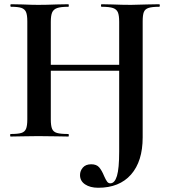

<svg xmlns="http://www.w3.org/2000/svg" viewBox="-20 -645 813 907"><path d="M358 182Q358 162 371.5 146.5Q385 131 411 131Q436 131 448.5 145.5Q461 160 472 187Q480 205 486 213Q492 221 501 221Q522 221 532.5 186Q543 151 543 71V-542Q543 -572 537 -586.5Q531 -601 514 -607Q497 -613 460 -613Q457 -613 457 -619Q457 -625 460 -625L509 -624Q559 -622 599 -622Q626 -622 676 -624L732 -625Q735 -625 735 -619Q735 -613 732 -613Q698 -613 681.5 -607.5Q665 -602 659.5 -588Q654 -574 654 -544V4Q654 117 599 179.5Q544 242 444 242Q406 242 382 226Q358 210 358 182ZM30 -12Q65 -12 81 -17Q97 -22 103 -36.5Q109 -51 109 -81V-544Q109 -574 103 -588Q97 -602 81.5 -607.5Q66 -613 32 -613Q29 -613 29 -619Q29 -625 32 -625L86 -624Q132 -622 160 -622Q198 -622 248 -624L303 -625Q305 -625 305 -619Q305 -613 303 -613Q267 -613 250 -607Q233 -601 226.5 -586.5Q220 -572 220 -542V-81Q220 -51 226 -36.5Q232 -22 249 -17Q266 -12 303 -12Q305 -12 305 -6Q305 0 303 0Q268 0 247 -1L160 -2L85 -1Q65 0 30 0Q28 0 28 -6Q28 -12 30 -12ZM161 -339H594V-311H161Z"/></svg>

Font: Cormorant Unicase
Style: Bold
Weight: 700
Designer: Christian Thalmann (Catharsis Fonts)
Foundry: Catharsis Fonts
Version: Version 4.000